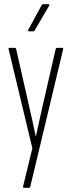

<svg xmlns="http://www.w3.org/2000/svg" viewBox="-20 -709 342 914"><path d="M94 185Q88 185 90 178L134 -3L21 -475Q19 -481 23 -481H51Q56 -481 57 -475L120 -197Q128 -163 135.5 -128.5Q143 -94 150 -60H151Q158 -94 166 -128.5Q174 -163 181 -197L245 -475Q246 -481 250 -481H277Q279 -481 280.5 -479Q282 -477 280 -472L124 180Q123 185 118 185ZM117 -560Q115 -560 114 -561.5Q113 -563 114 -566L178 -684Q181 -689 184 -689H210Q214 -689 215 -687Q216 -685 214 -682L145 -564Q143 -560 138 -560Z"/></svg>

Font: Sofia Sans Extra Condensed ExtraLight
Style: Regular
Weight: 250
Designer: Botio Nikoltchev, Ani Petrova
Foundry: lettersoup
Version: Version 4.101